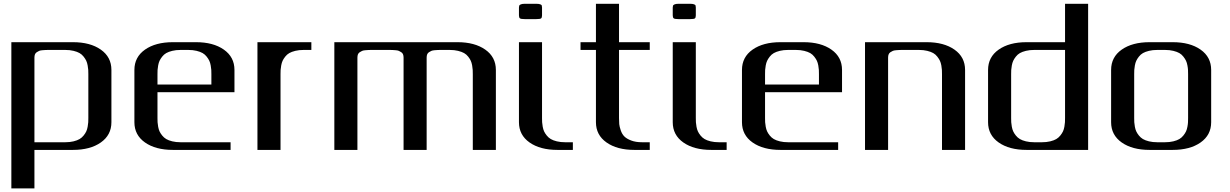

<svg xmlns="http://www.w3.org/2000/svg" viewBox="-20 -812 6664 1040"><path d="M166.5 -41.5H333.5Q358.4 -41.5 378.4 -46.4Q398.4 -51.3 411.1 -58.8Q423.8 -66.4 433.1 -78.1Q442.4 -89.8 447.3 -100.3Q452.1 -110.8 454.8 -125.5Q457.5 -140.1 458 -149.9Q458.5 -159.7 458.5 -172.9V-410.6Q458.5 -423.8 458 -433.3Q457.5 -442.9 454.8 -457.5Q452.1 -472.2 447.3 -482.7Q442.4 -493.2 433.1 -505.1Q423.8 -517.1 411.1 -524.4Q398.4 -531.7 378.4 -536.6Q358.4 -541.5 333.5 -541.5H250Q235.8 -541.5 228.8 -541.3Q221.7 -541 210 -540Q198.2 -539.1 192.1 -536.4Q186 -533.7 179.2 -529.3Q172.4 -524.9 169.4 -517.6Q166.5 -510.3 166.5 -500ZM41.5 -583.5H375Q468.8 -583.5 526.1 -543.2Q583.5 -502.9 583.5 -433.1V-149.9Q583.5 -80.6 526.1 -40.3Q468.8 0 375 0H166.5V208.5H41.5Z M1250 -312.5H833V-172.9Q833 -159.7 833.5 -149.9Q834 -140.1 836.7 -125.5Q839.4 -110.8 844.2 -100.3Q849.1 -89.8 858.4 -78.1Q867.7 -66.4 880.4 -58.8Q893.1 -51.3 913.1 -46.4Q933.1 -41.5 958 -41.5H1229V0H916.5Q822.8 0 765.4 -40.3Q708 -80.6 708 -149.9V-433.1Q708 -502.9 765.4 -543.2Q822.8 -583.5 916.5 -583.5H1041.5Q1135.3 -583.5 1192.6 -543.2Q1250 -502.9 1250 -433.1ZM833 -354H1125V-410.6Q1125 -423.8 1124.5 -433.3Q1124 -442.9 1121.3 -457.5Q1118.7 -472.2 1113.8 -482.7Q1108.9 -493.2 1099.6 -505.1Q1090.3 -517.1 1077.6 -524.4Q1064.9 -531.7 1044.9 -536.6Q1024.9 -541.5 1000 -541.5H958Q933.1 -541.5 913.1 -536.6Q893.1 -531.7 880.4 -524.4Q867.7 -517.1 858.4 -505.1Q849.1 -493.2 844.2 -482.7Q839.4 -472.2 836.7 -457.5Q834 -442.9 833.5 -433.3Q833 -423.8 833 -410.6Z M1666.5 -583.5V-541.5H1624.5Q1599.6 -541.5 1579.6 -536.6Q1559.6 -531.7 1546.9 -524.4Q1534.2 -517.1 1524.9 -505.1Q1515.6 -493.2 1510.7 -482.7Q1505.9 -472.2 1503.2 -457.5Q1500.5 -442.9 1500 -433.3Q1499.5 -423.8 1499.5 -410.6V0H1374.5V-583.5Z M1791 -583.5H2458Q2551.3 -583.5 2608.6 -543.2Q2666 -502.9 2666 -433.1V0H2541V-410.6Q2541 -423.8 2540.5 -433.3Q2540 -442.9 2537.4 -457.8Q2534.7 -472.7 2530 -482.9Q2525.4 -493.2 2516.1 -505.1Q2506.8 -517.1 2493.9 -524.4Q2481 -531.7 2460.9 -536.6Q2440.9 -541.5 2416 -541.5H2374.5Q2360.4 -541.5 2353.3 -541.3Q2346.2 -541 2334.5 -540Q2322.8 -539.1 2316.7 -536.4Q2310.5 -533.7 2303.7 -529.3Q2296.9 -524.9 2293.9 -517.6Q2291 -510.3 2291 -500V0H2166V-500Q2166 -510.3 2163.1 -517.6Q2160.2 -524.9 2153.3 -529.3Q2146.5 -533.7 2140.4 -536.4Q2134.3 -539.1 2122.8 -540Q2111.3 -541 2104.2 -541.3Q2097.2 -541.5 2083 -541.5H1999.5Q1985.4 -541.5 1978.3 -541.3Q1971.2 -541 1959.5 -540Q1947.8 -539.1 1941.7 -536.4Q1935.5 -533.7 1928.7 -529.3Q1921.9 -524.9 1918.9 -517.6Q1916 -510.3 1916 -500V0H1791Z M2916 -771V-729Q2916 -716.8 2911.1 -712.6Q2906.2 -708.5 2884.8 -708.5H2822.3Q2801.8 -708.5 2796.4 -712.6Q2791 -716.8 2791 -729V-771Q2791.5 -778.3 2792.5 -781.5Q2793.5 -784.7 2800.5 -788.1Q2807.6 -791.5 2822.3 -791.5H2884.8Q2899.4 -791.5 2906.5 -788.6Q2913.6 -785.6 2914.6 -782.5Q2915.5 -779.3 2916 -771ZM2916 -583.5V-172.9Q2916 -159.7 2916.5 -149.9Q2917 -140.1 2919.7 -125.5Q2922.4 -110.8 2927.2 -100.3Q2932.1 -89.8 2941.4 -78.1Q2950.7 -66.4 2963.4 -58.8Q2976.1 -51.3 2996.1 -46.4Q3016.1 -41.5 3041 -41.5H3083V0H2999.5Q2905.8 0 2848.4 -40.3Q2791 -80.6 2791 -149.9V-583.5Z M3333 -791.5V-583.5H3499.5V-541.5H3333V-172.9Q3333 -153.3 3334.2 -139.9Q3335.4 -126.5 3342.3 -106.2Q3349.1 -85.9 3361.6 -73.2Q3374 -60.5 3398.7 -51Q3423.3 -41.5 3458 -41.5H3499.5V0H3416Q3322.8 0 3265.4 -40.3Q3208 -80.6 3208 -149.9V-541.5H3124.5V-583.5H3208V-791.5Z M3749 -771V-729Q3749 -716.8 3744.1 -712.6Q3739.3 -708.5 3717.8 -708.5H3655.3Q3634.8 -708.5 3629.4 -712.6Q3624 -716.8 3624 -729V-771Q3624.5 -778.3 3625.5 -781.5Q3626.5 -784.7 3633.5 -788.1Q3640.6 -791.5 3655.3 -791.5H3717.8Q3732.4 -791.5 3739.5 -788.6Q3746.6 -785.6 3747.6 -782.5Q3748.5 -779.3 3749 -771ZM3749 -583.5V-172.9Q3749 -159.7 3749.5 -149.9Q3750 -140.1 3752.7 -125.5Q3755.4 -110.8 3760.3 -100.3Q3765.1 -89.8 3774.4 -78.1Q3783.7 -66.4 3796.4 -58.8Q3809.1 -51.3 3829.1 -46.4Q3849.1 -41.5 3874 -41.5H3916V0H3832.5Q3738.8 0 3681.4 -40.3Q3624 -80.6 3624 -149.9V-583.5Z M4541 -312.5H4124V-172.9Q4124 -159.7 4124.5 -149.9Q4125 -140.1 4127.7 -125.5Q4130.4 -110.8 4135.3 -100.3Q4140.1 -89.8 4149.4 -78.1Q4158.7 -66.4 4171.4 -58.8Q4184.1 -51.3 4204.1 -46.4Q4224.1 -41.5 4249 -41.5H4520V0H4207.5Q4113.8 0 4056.4 -40.3Q3999 -80.6 3999 -149.9V-433.1Q3999 -502.9 4056.4 -543.2Q4113.8 -583.5 4207.5 -583.5H4332.5Q4426.3 -583.5 4483.6 -543.2Q4541 -502.9 4541 -433.1ZM4124 -354H4416V-410.6Q4416 -423.8 4415.5 -433.3Q4415 -442.9 4412.4 -457.5Q4409.7 -472.2 4404.8 -482.7Q4399.9 -493.2 4390.6 -505.1Q4381.3 -517.1 4368.7 -524.4Q4356 -531.7 4335.9 -536.6Q4315.9 -541.5 4291 -541.5H4249Q4224.1 -541.5 4204.1 -536.6Q4184.1 -531.7 4171.4 -524.4Q4158.7 -517.1 4149.4 -505.1Q4140.1 -493.2 4135.3 -482.7Q4130.4 -472.2 4127.7 -457.5Q4125 -442.9 4124.5 -433.3Q4124 -423.8 4124 -410.6Z M4665.5 -583.5H4999Q5092.8 -583.5 5150.1 -543.2Q5207.5 -502.9 5207.5 -433.1V0H5082.5V-410.6Q5082.5 -423.8 5082 -433.3Q5081.5 -442.9 5078.9 -457.5Q5076.2 -472.2 5071.3 -482.7Q5066.4 -493.2 5057.1 -505.1Q5047.9 -517.1 5035.2 -524.4Q5022.5 -531.7 5002.4 -536.6Q4982.4 -541.5 4957.5 -541.5H4874Q4859.9 -541.5 4852.8 -541.3Q4845.7 -541 4834 -540Q4822.3 -539.1 4816.2 -536.4Q4810.1 -533.7 4803.2 -529.3Q4796.4 -524.9 4793.5 -517.6Q4790.5 -510.3 4790.5 -500V0H4665.5Z M5874 -791.5V0H5540.5Q5446.8 0 5389.4 -40.3Q5332 -80.6 5332 -149.9V-433.1Q5332 -502.9 5389.4 -543.2Q5446.8 -583.5 5540.5 -583.5H5749V-791.5ZM5749 -541.5H5582Q5557.1 -541.5 5537.1 -536.6Q5517.1 -531.7 5504.4 -524.4Q5491.7 -517.1 5482.4 -505.1Q5473.1 -493.2 5468.3 -482.7Q5463.4 -472.2 5460.7 -457.5Q5458 -442.9 5457.5 -433.3Q5457 -423.8 5457 -410.6V-172.9Q5457 -159.7 5457.5 -149.9Q5458 -140.1 5460.7 -125.5Q5463.4 -110.8 5468.3 -100.3Q5473.1 -89.8 5482.4 -78.1Q5491.7 -66.4 5504.4 -58.8Q5517.1 -51.3 5537.1 -46.4Q5557.1 -41.5 5582 -41.5H5624Q5648.9 -41.5 5668.9 -46.4Q5689 -51.3 5701.7 -58.8Q5714.4 -66.4 5723.6 -78.1Q5732.9 -89.8 5737.8 -100.3Q5742.7 -110.8 5745.4 -125.5Q5748 -140.1 5748.5 -149.9Q5749 -159.7 5749 -172.9Z M6207 0Q6113.3 0 6055.9 -40.3Q5998.5 -80.6 5998.5 -149.9V-433.1Q5998.5 -502.9 6055.9 -543.2Q6113.3 -583.5 6207 -583.5H6332Q6425.8 -583.5 6483.2 -543.2Q6540.5 -502.9 6540.5 -433.1V-149.9Q6540.5 -80.6 6483.2 -40.3Q6425.8 0 6332 0ZM6290.5 -41.5Q6315.4 -41.5 6335.4 -46.4Q6355.5 -51.3 6368.2 -58.8Q6380.9 -66.4 6390.1 -78.1Q6399.4 -89.8 6404.3 -100.3Q6409.2 -110.8 6411.9 -125.5Q6414.6 -140.1 6415 -149.9Q6415.5 -159.7 6415.5 -172.9V-410.6Q6415.5 -423.8 6415 -433.3Q6414.6 -442.9 6411.9 -457.5Q6409.2 -472.2 6404.3 -482.7Q6399.4 -493.2 6390.1 -505.1Q6380.9 -517.1 6368.2 -524.4Q6355.5 -531.7 6335.4 -536.6Q6315.4 -541.5 6290.5 -541.5H6248.5Q6223.6 -541.5 6203.6 -536.6Q6183.6 -531.7 6170.9 -524.4Q6158.2 -517.1 6148.9 -505.1Q6139.6 -493.2 6134.8 -482.7Q6129.9 -472.2 6127.2 -457.5Q6124.5 -442.9 6124 -433.3Q6123.5 -423.8 6123.5 -410.6V-172.9Q6123.5 -159.7 6124 -149.9Q6124.5 -140.1 6127.2 -125.5Q6129.9 -110.8 6134.8 -100.3Q6139.6 -89.8 6148.9 -78.1Q6158.2 -66.4 6170.9 -58.8Q6183.6 -51.3 6203.6 -46.4Q6223.6 -41.5 6248.5 -41.5Z"/></svg>

Font: Gputeks
Style: Bold
Weight: 600
Width: 8
Version: Version 0.9